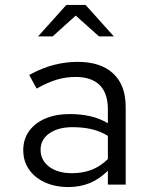

<svg xmlns="http://www.w3.org/2000/svg" viewBox="-20 -746 640 776"><path d="M256 10Q203 10 161.5 -9Q120 -28 97 -61.5Q74 -95 74 -139Q74 -183 97.5 -216Q121 -249 163.5 -267Q206 -285 262 -285Q306 -285 344 -276.5Q382 -268 416 -248V-304Q416 -369 383 -402Q350 -435 285 -435Q248 -435 211 -424.5Q174 -414 128 -388L98 -443Q151 -472 199 -484Q247 -496 294 -496Q387 -496 437.5 -449Q488 -402 488 -314V0H416V-56Q382 -22 342.5 -6Q303 10 256 10ZM144 -141Q144 -98 179 -72Q214 -46 271 -46Q314 -46 349.5 -59.5Q385 -73 416 -103V-197Q385 -216 350 -224Q315 -232 273 -232Q215 -232 179.5 -207Q144 -182 144 -141ZM134 -599 248 -726H326L440 -599H380L286 -683L193 -599Z"/></svg>

Font: Red Hat Mono VF Light
Style: Regular
Weight: 300
Monospace: yes
Designer: Pentagram, MCKL
Foundry: Pentagram, MCKL
Version: Version 1.023